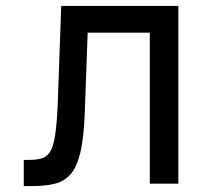

<svg xmlns="http://www.w3.org/2000/svg" viewBox="-20 -618 740 646"><path d="M60 8V-80H78Q104 -80 121.5 -85.5Q139 -91 149.5 -109Q160 -127 165.5 -163.5Q171 -200 174 -262L186 -598H580V0H484V-508H275L265 -234Q262 -154 250.5 -105.5Q239 -57 218 -32.5Q197 -8 165 0Q133 8 89 8Z"/></svg>

Font: Martian Mono Light
Style: Regular
Weight: 300
Monospace: yes
Designer: Roman Shamin
Foundry: Evil Martians
Version: Version 1.000; ttfautohint (v1.8.4.7-5d5b)